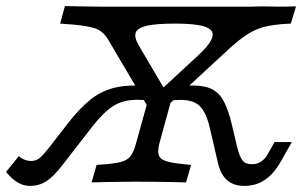

<svg xmlns="http://www.w3.org/2000/svg" viewBox="-68 -590 992 621"><path d="M412.1 -241.1 283.1 -459.7Q265.3 -490.3 239.5 -498.4Q213.7 -506.5 168.5 -510.5L126.6 -513.7L141.9 -570.2Q154 -570.2 173.4 -569.8Q192.7 -569.4 214.9 -569Q237.1 -568.5 255.6 -568.5H260.5H745.2L775.8 -569.4Q805.6 -568.5 835.1 -568.5Q864.5 -568.5 889.5 -569.4L872.6 -513.7L844.4 -512.1Q815.3 -509.7 790.3 -504Q765.3 -498.4 738.3 -482.7Q711.3 -466.9 675 -433.9L466.1 -241.1ZM29 11.3Q8.1 11.3 -10.9 0Q-29.8 -11.3 -48.4 -33.9L-7.3 -84.7Q11.3 -69.4 33.1 -69.4Q49.2 -69.4 60.9 -79.4Q72.6 -89.5 87.9 -108.9L151.6 -191.1Q191.1 -241.9 227 -269.8Q262.9 -297.6 306.9 -307.3Q350.8 -316.9 411.3 -311.3L414.5 -264.5Q371.8 -270.2 341.1 -264.1Q310.5 -258.1 285.1 -237.9Q259.7 -217.7 230.6 -180.6L132.3 -54Q104.8 -18.5 81.5 -3.6Q58.1 11.3 29 11.3ZM374.2 -2.4Q352.4 -2.4 327 -2Q301.6 -1.6 276.2 -1.2Q250.8 -0.8 228.2 0L244.4 -56.5L283.9 -59.7Q313.7 -62.9 330.2 -68.5Q346.8 -74.2 356 -87.5Q365.3 -100.8 371.8 -125.8L420.2 -300L471.8 -272.6L495.2 -300L447.6 -126.6Q441.9 -104 444.8 -90.7Q447.6 -77.4 463.3 -71Q479 -64.5 512.9 -60.5L550 -56.5L533.9 0Q516.9 -0.8 489.5 -1.2Q462.1 -1.6 431.9 -2Q401.6 -2.4 375 -2.4ZM722.6 11.3Q687.9 11.3 666.9 -6.9Q646 -25 637.1 -62.1L610.5 -176.6Q597.6 -233.9 570.6 -253.2Q543.5 -272.6 483.1 -264.5L511.3 -311.3Q567.7 -316.9 600.4 -308.1Q633.1 -299.2 651.2 -270.2Q669.4 -241.1 682.3 -185.5L699.2 -113.7Q706.5 -83.9 716.1 -71.4Q725.8 -58.9 746 -58.9Q764.5 -58.9 777 -67.7Q789.5 -76.6 796.8 -89.5L820.2 -130.6H875.8L842.7 -71.8Q826.6 -42.7 808.5 -24.6Q790.3 -6.5 769 2.4Q747.6 11.3 722.6 11.3ZM445.2 -292.7 572.6 -410.5Q605.6 -441.1 615.3 -461.3Q625 -481.5 614.1 -492.7Q603.2 -504 573.4 -508.9Q543.5 -513.7 498.4 -513.7Q438.7 -513.7 407.7 -506.9Q376.6 -500 371 -484.7Q365.3 -469.4 381.5 -441.9L469.4 -292.7Z"/></svg>

Font: Playfair 5pt SemiExpanded Light
Style: Italic
Weight: 300
Width: 6
Italic angle: -15.6°
Designer: Claus Eggers Sørensen
Foundry: Claus Eggers Sørensen
Version: Version 2.203